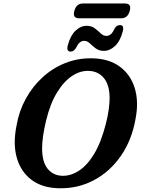

<svg xmlns="http://www.w3.org/2000/svg" viewBox="-20 -1038 785 1072"><path d="M495 -712.5Q588 -710.5 648.2 -666.5Q708.5 -622.5 732 -547Q755.5 -471.5 737 -375.5Q716.5 -256.5 655.2 -168Q594 -79.5 504 -31.8Q414 16 307.5 13Q216 11 156.2 -33.8Q96.5 -78.5 74 -156.5Q51.5 -234.5 72.5 -337.5Q86 -417.5 123.8 -486.2Q161.5 -555 217.8 -606.5Q274 -658 344.5 -686Q415 -714 495 -712.5ZM327 -56.5Q374 -55 420.2 -84.5Q466.5 -114 505.5 -178.5Q544.5 -243 571 -346.5Q582 -390 587 -426Q592 -462 592 -491.5Q591.5 -563.5 560.5 -601.5Q529.5 -639.5 478.5 -642Q430.5 -645 383.8 -614.8Q337 -584.5 298.8 -522.2Q260.5 -460 237.5 -365.5Q226 -318 220.5 -279Q215 -240 215 -209Q215.5 -133.5 245.8 -96Q276 -58.5 327 -56.5ZM560 -754Q532.5 -754 514.2 -768Q496 -782 481.5 -796Q467 -810 449.5 -810Q422.5 -810 404.5 -771Q393 -750 374 -750Q349 -750 359 -786.5Q373 -839.5 401.8 -866.8Q430.5 -894 463.5 -894Q491 -894 509.2 -880Q527.5 -866 542.2 -851.8Q557 -837.5 574.5 -837.5Q602 -837.5 619 -877.5Q630.5 -898 650 -898Q675 -898 665 -861.5Q651 -808 622 -781Q593 -754 560 -754ZM395 -977Q406 -1018.5 443 -1018.5H678.5Q715.5 -1018.5 704.5 -977.5Q693.5 -936 656.5 -936H421Q384 -936 395 -977Z"/></svg>

Font: Fraunces 72pt SuperSoft SemiBold
Style: Italic
Weight: 600
Italic angle: -16°
Version: Version 1.000;[b76b70a41]